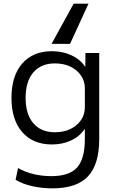

<svg xmlns="http://www.w3.org/2000/svg" viewBox="-20 -810 647 1050"><path d="M382.9 -790H464L363 -570H261.9ZM267.3 220Q208.3 220 155.7 208Q103 196 65.3 173.3L78.7 108.9Q115 130.3 162.3 141.8Q209.7 153.3 260.7 153.3Q359 153.3 401.5 106Q444 58.6 444 -50V-103.3H442Q414.6 -63 368 -41.5Q321.3 -20 264 -20Q160.3 -20 101.5 -87.5Q42.7 -155 42.7 -275Q42.7 -395 101.5 -462.5Q160.3 -530 264 -530Q322 -530 369.6 -508.2Q417.3 -486.4 444.6 -446.7H446.6L447.3 -520H522.7V-50Q522.7 89.3 461 154.7Q399.4 220 267.3 220ZM280.7 -86.7Q328.3 -86.7 365 -104.4Q401.6 -122 422.8 -152.9Q444 -183.7 444 -223V-327Q444 -366.6 422.8 -397.3Q401.6 -428 365 -445.6Q328.3 -463.3 280.7 -463.3Q204.7 -463.3 162.4 -414.3Q120.1 -365.3 120.1 -275Q120.1 -185 162.4 -135.9Q204.7 -86.7 280.7 -86.7Z"/></svg>

Font: M PLUS 1 Thin
Style: Regular
Weight: 100
Designer: Coji Morishita
Foundry: UNDERFOREST DESIGN
Version: Version 1.001